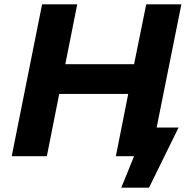

<svg xmlns="http://www.w3.org/2000/svg" viewBox="-20 -720 888 885"><path d="M539 145 598 0H514L571 -287H253L196 0H34L174 -700H336L281 -424H598L654 -700H816L702 -132H803L667 145Z"/></svg>

Font: Montserrat
Style: Bold Italic
Weight: 700
Italic angle: -11.3°
Designer: Julieta Ulanovsky
Foundry: Julieta Ulanovsky
Version: Version 9.000; ttfautohint (v1.8.4.7-5d5b)